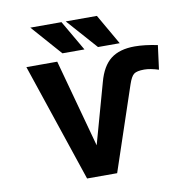

<svg xmlns="http://www.w3.org/2000/svg" viewBox="-100 -1069 1199 1173"><g transform="rotate(-10 500.0 -482.0)"><path d="M804.7 -592.8Q758.8 -592.8 740.7 -579.1Q722.7 -565.4 707 -518.6L532.2 2H345.7L98.6 -732.4H290L438.5 -187.5L543 -562.5Q568.4 -657.2 623 -699.7Q677.7 -742.2 771.5 -742.2Q833 -742.2 913.1 -725.6L893.6 -576.2Q841.8 -592.8 804.7 -592.8ZM577.1 -965.8 685.5 -777.3H550.8L383.8 -965.8ZM357.4 -965.8 466.8 -777.3H330.1L164.1 -965.8Z"/></g></svg>

Font: GenEi Gothic M Heavy
Style: Regular
Weight: 800
Designer: o_tamon (Modified); [Source Han Sans]
Ryoko NISHIZUKA  (kana & ideographs); Paul D. Hunt (Latin, Greek & Cyrillic); Wenl
Version: Version 1.1a;Original Version 1.004